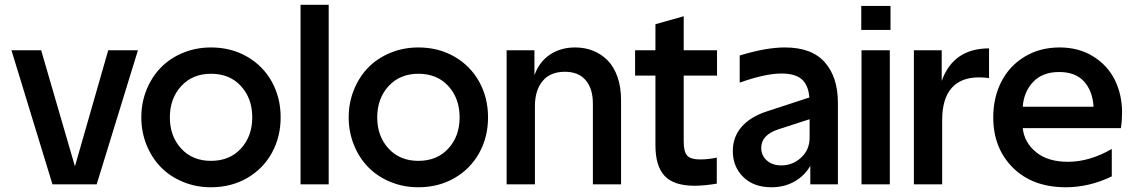

<svg xmlns="http://www.w3.org/2000/svg" viewBox="-20 -770 4735 802"><path d="M199.2 0 27.8 -560.1H151.9L293 -75.2L432.1 -560.1H556.2L383.8 0Z M861.3 -571.8Q945.3 -571.8 1012 -533.4Q1078.6 -495.1 1115.5 -428.5Q1152.3 -361.8 1152.3 -279.8Q1152.3 -197.8 1115.5 -131.1Q1078.6 -64.5 1012 -26.1Q945.3 12.2 861.3 12.2Q798.8 12.2 744.4 -10.3Q689.9 -32.7 651.9 -71.8Q613.8 -110.8 592 -164.8Q570.3 -218.8 570.3 -279.8Q570.3 -340.8 592 -394.8Q613.8 -448.7 651.9 -487.8Q689.9 -526.9 744.4 -549.3Q798.8 -571.8 861.3 -571.8ZM861.3 -98.1Q939.5 -98.1 986.6 -149.7Q1033.7 -201.2 1033.7 -279.8Q1033.7 -358.9 986.6 -410.4Q939.5 -461.9 861.3 -461.9Q784.2 -461.9 736.8 -410.2Q689.5 -358.4 689.5 -279.8Q689.5 -201.2 736.6 -149.7Q783.7 -98.1 861.3 -98.1Z M1235.4 0V-750H1353V0Z M1727.5 -571.8Q1811.5 -571.8 1878.2 -533.4Q1944.8 -495.1 1981.7 -428.5Q2018.6 -361.8 2018.6 -279.8Q2018.6 -197.8 1981.7 -131.1Q1944.8 -64.5 1878.2 -26.1Q1811.5 12.2 1727.5 12.2Q1665 12.2 1610.6 -10.3Q1556.2 -32.7 1518.1 -71.8Q1480 -110.8 1458.3 -164.8Q1436.5 -218.8 1436.5 -279.8Q1436.5 -340.8 1458.3 -394.8Q1480 -448.7 1518.1 -487.8Q1556.2 -526.9 1610.6 -549.3Q1665 -571.8 1727.5 -571.8ZM1727.5 -98.1Q1805.7 -98.1 1852.8 -149.7Q1899.9 -201.2 1899.9 -279.8Q1899.9 -358.9 1852.8 -410.4Q1805.7 -461.9 1727.5 -461.9Q1650.4 -461.9 1603 -410.2Q1555.7 -358.4 1555.7 -279.8Q1555.7 -201.2 1602.8 -149.7Q1649.9 -98.1 1727.5 -98.1Z M2096.2 -560.1H2212.4V-456.1Q2233.4 -513.2 2278.1 -542.5Q2322.8 -571.8 2382.3 -571.8Q2422.9 -571.8 2457.3 -558.1Q2491.7 -544.4 2518.1 -517.8Q2544.4 -491.2 2559.3 -448.7Q2574.2 -406.2 2574.2 -352.1V0H2456.5V-337.9Q2456.5 -398.9 2426.8 -434.6Q2397 -470.2 2339.4 -470.2Q2278.3 -470.2 2246.3 -431.2Q2214.4 -392.1 2214.4 -327.1V0H2096.2Z M2881.8 5.9Q2794.4 5.9 2756.1 -35.4Q2717.8 -76.7 2717.8 -163.1V-454.1H2632.8V-560.1H2717.8V-668.9L2835.9 -702.1V-560.1H2975.1V-454.1H2835.9V-179.2Q2835.9 -135.3 2850.8 -119.6Q2865.7 -104 2903.8 -104Q2939 -104 2974.1 -111.8V-2.9Q2920.4 5.9 2881.8 5.9Z M3041 -139.2Q3041 -197.8 3077.6 -240Q3114.3 -282.2 3181.6 -304.2L3360.8 -362.8Q3356.4 -415.5 3328.6 -439.2Q3300.8 -462.9 3244.6 -462.9Q3176.3 -462.9 3069.8 -424.8V-538.1Q3179.2 -571.8 3258.8 -571.8Q3370.6 -571.8 3425.3 -509.8Q3480 -447.8 3480 -339.8V0H3364.7V-77.1Q3340.3 -35.2 3298.1 -11.5Q3255.9 12.2 3202.6 12.2Q3127.9 12.2 3084.5 -30.8Q3041 -73.7 3041 -139.2ZM3159.7 -151.9Q3159.7 -120.6 3182.9 -99.9Q3206.1 -79.1 3243.7 -79.1Q3291 -79.1 3326.4 -111.8Q3361.8 -144.5 3361.8 -194.8V-272L3231.9 -230Q3159.7 -206.5 3159.7 -151.9Z M3578.6 -560.1H3696.8V0H3578.6ZM3577.6 -645V-745.1H3699.7V-645Z M3797.4 -560.1H3913.6V-432.1Q3962.4 -567.9 4111.3 -567.9V-443.8Q4089.8 -446.8 4069.3 -446.8Q3993.7 -446.8 3954.6 -401.9Q3915.5 -356.9 3915.5 -268.1V0H3797.4Z M4432.1 12.2Q4293.5 12.2 4211.2 -69.3Q4128.9 -150.9 4128.9 -279.8Q4128.9 -362.8 4162.8 -429Q4196.8 -495.1 4260.3 -533.4Q4323.7 -571.8 4406.2 -571.8Q4486.8 -571.8 4547.1 -533.9Q4607.4 -496.1 4637.2 -435.1Q4667 -374 4667 -299.8Q4667 -266.6 4662.1 -234.9H4252Q4258.8 -174.3 4307.9 -134.3Q4356.9 -94.2 4440.9 -94.2Q4531.7 -94.2 4624 -147.9V-33.2Q4529.8 12.2 4432.1 12.2ZM4252 -324.2H4547.9Q4543.9 -390.1 4508.1 -429.7Q4472.2 -469.2 4404.3 -469.2Q4335 -469.2 4295.9 -428.2Q4256.8 -387.2 4252 -324.2Z"/></svg>

Font: TASA Explorer SemiBold
Style: Regular
Weight: 600
Designer: Weizhong Zhang
Foundry: Local Remote
Version: Version 1.000;Glyphs 3.1.2 (3151)